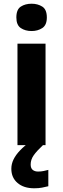

<svg xmlns="http://www.w3.org/2000/svg" viewBox="-20 -781 339 1033"><path d="M225 -546V0H74V-546ZM150 -761Q183 -761 207.5 -745.5Q232 -730 232 -687Q232 -646 207.5 -630Q183 -614 150 -614Q116 -614 92 -630Q68 -646 68 -687Q68 -730 92 -745.5Q116 -761 150 -761ZM145 104Q145 124 156 133Q167 142 185 142Q200 142 215 139Q230 136 240 133V221Q224 225 206 228.5Q188 232 164 232Q108 232 74.5 203.5Q41 175 41 127Q41 101 53 76.5Q65 52 88.5 27.5Q112 3 146 -21L211 0Q177 32 161 55Q145 78 145 104Z"/></svg>

Font: Noto Sans Cherokee
Style: Regular
Weight: 400
Designer: Monotype Design Team
Foundry: Monotype Imaging Inc.
Version: Version 2.001